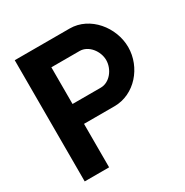

<svg xmlns="http://www.w3.org/2000/svg" viewBox="-171 -890 993 1029"><g transform="rotate(-30 325.0 -375.0)"><path d="M400 -750H60V0H211V-269H400C525 -269 622 -383 622 -507C622 -630 525 -750 400 -750ZM386 -392H211V-619H386C441 -619 485 -561 485 -506C485 -449 441 -392 386 -392Z"/></g></svg>

Font: Oakes Bold
Style: Regular
Weight: 700
Designer: Samuel Oakes
Foundry: Samuel Oakes
Version: Version 1.003;PS 001.003;hotconv 1.0.88;makeotf.lib2.5.64775